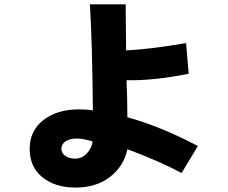

<svg xmlns="http://www.w3.org/2000/svg" viewBox="-20 -805 1040 875"><path d="M115.2 -127Q115.2 -209 177.7 -257.8Q240.2 -306.6 340.8 -306.6Q377.9 -306.6 403.3 -301.8Q400.4 -615.2 389.6 -785.2H552.7L554.7 -575.2Q658.2 -580.1 828.1 -608.4L839.8 -468.8Q677.7 -436.5 556.6 -439.5Q560.5 -358.4 560.5 -270.5Q706.1 -231.4 881.8 -139.6L807.6 -16.6Q707 -70.3 560.5 -125Q544.9 -48.8 482.4 0.5Q419.9 49.8 323.2 49.8Q231.4 49.8 173.3 2.9Q115.2 -43.9 115.2 -127ZM259.8 -126Q259.8 -107.4 277.8 -94.7Q295.9 -82 322.3 -82Q352.5 -82 375 -105Q397.5 -127.9 402.3 -160.2Q357.4 -173.8 331.1 -173.8Q297.9 -173.8 278.8 -161.1Q259.8 -148.4 259.8 -126Z"/></svg>

Font: Gothic A1 Black
Style: Regular
Weight: 900
Version: Version 2.50